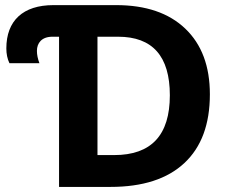

<svg xmlns="http://www.w3.org/2000/svg" viewBox="-20 -734 902 754"><path d="M804.2 -363.8C804.2 -474.1 772 -560.1 707.5 -621.6C643.1 -683.1 552.7 -713.9 436 -713.9H189.9C70.3 -713.9 4.9 -652.8 4.9 -543.9C4.9 -522.5 8.8 -502.9 17.1 -485.8H134.8C128.4 -502.9 125 -519 125 -534.2C125 -564.9 143.6 -589.8 186 -589.8H211.9V0H414.1C540.5 0 637.2 -31.2 704.1 -93.8C771 -156.2 804.2 -246.1 804.2 -363.8ZM647 -359.9C647 -203.1 574.2 -125 428.2 -125H362.8V-589.8H443.8C579.1 -589.8 647 -513.2 647 -359.9Z"/></svg>

Font: Noto Reveo Sans
Style: Bold
Weight: 700
Designer: Monotype Design team
Foundry: Monotype Imaging Inc.
Version: Version 1.04